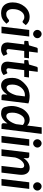

<svg xmlns="http://www.w3.org/2000/svg" viewBox="1360 -2142 791 3550"><g transform="rotate(90 1755.0 -367.5)"><path d="M24.9 -206.5Q24.9 -334 102.3 -427.2Q179.7 -520.5 294.4 -520.5Q388.7 -520.5 444.8 -448.7L405.3 -401.4Q393.6 -389.6 383.8 -389.6Q374 -389.6 366.9 -394.8Q359.9 -399.9 342.8 -411.1Q325.7 -422.4 294.9 -422.4Q232.9 -422.4 190.7 -361.6Q148.4 -300.8 148.4 -206.1Q148.4 -149.4 173.8 -118.7Q199.2 -87.9 234.4 -87.9Q269.5 -87.9 288.3 -96.2Q307.1 -104.5 320.1 -114.3Q333 -124 343.3 -132.3Q353.5 -140.6 364.7 -140.6Q376 -140.6 387.7 -128.9L418.9 -90.8Q367.7 -34.7 323.5 -13.7Q279.3 7.3 224.6 7.3Q126 7.3 75.4 -50.3Q24.9 -107.9 24.9 -206.5Z M608.9 -585Q579.1 -585 556.2 -607.9Q533.2 -630.9 533.2 -662.6Q533.2 -694.3 556.2 -718Q579.1 -741.7 608.9 -741.7Q638.7 -741.7 662.6 -718.5Q686.5 -695.3 686.5 -663.6Q686.5 -631.8 662.4 -608.4Q638.2 -585 608.9 -585ZM655.8 -513.2 594.2 0H472.2L533.7 -513.2Z M766.1 -123Q766.1 -126.5 773.9 -190.4L802.2 -420.4H753.9Q734.9 -420.4 734.9 -441.4Q734.9 -441.9 735.1 -443.4Q735.4 -444.8 735.8 -450.2Q736.3 -455.6 737.5 -466.1Q738.8 -476.6 740.7 -495.6L818.8 -508.8L859.9 -648.9Q866.2 -669.9 887.7 -669.9H954.1L934.1 -508.3H1058.1L1047.4 -420.4H922.9L895.5 -196.8Q893.1 -176.3 891.8 -164.3Q890.6 -152.3 889.4 -144Q888.2 -135.7 888.2 -124.5Q888.2 -113.3 897.7 -102.3Q907.2 -91.3 920.9 -91.3Q934.6 -91.3 941.9 -94.2Q949.2 -97.2 954.8 -100.1Q960.4 -103 964.6 -105.7Q968.8 -108.4 975.6 -108.4Q982.4 -108.4 987.3 -97.7L1013.7 -37.6Q958.5 7.8 894.5 7.8Q830.6 7.8 799.1 -21.5Q767.6 -50.8 766.1 -104.5Z M1120.6 -123Q1120.6 -126.5 1128.4 -190.4L1156.7 -420.4H1108.4Q1089.4 -420.4 1089.4 -441.4Q1089.4 -441.9 1089.6 -443.4Q1089.8 -444.8 1090.3 -450.2Q1090.8 -455.6 1092 -466.1Q1093.3 -476.6 1095.2 -495.6L1173.3 -508.8L1214.4 -648.9Q1220.7 -669.9 1242.2 -669.9H1308.6L1288.6 -508.3H1412.6L1401.9 -420.4H1277.3L1250 -196.8Q1247.6 -176.3 1246.3 -164.3Q1245.1 -152.3 1243.9 -144Q1242.7 -135.7 1242.7 -124.5Q1242.7 -113.3 1252.2 -102.3Q1261.7 -91.3 1275.4 -91.3Q1289.1 -91.3 1296.4 -94.2Q1303.7 -97.2 1309.3 -100.1Q1314.9 -103 1319.1 -105.7Q1323.2 -108.4 1330.1 -108.4Q1336.9 -108.4 1341.8 -97.7L1368.2 -37.6Q1313 7.8 1249 7.8Q1185.1 7.8 1153.6 -21.5Q1122.1 -50.8 1120.6 -104.5Z M1603 -93.3Q1647.5 -93.3 1684.3 -145.8Q1721.2 -198.2 1743.2 -276.4L1762.7 -431.6Q1749 -433.1 1737.8 -433.1Q1656.2 -433.1 1600.1 -363.8Q1543.9 -294.4 1543.9 -197.3Q1543.9 -143.1 1561 -118.2Q1578.1 -93.3 1603 -93.3ZM1748 -520.5Q1833.5 -520.5 1892.6 -497.6L1830.6 0H1765.1Q1725.1 0 1725.1 -37.1L1729 -106.9Q1655.8 7.3 1559.1 7.3Q1498.5 7.3 1459.5 -39.8Q1420.4 -86.9 1420.4 -200.7Q1420.4 -314.5 1498.5 -398.4Q1576.7 -482.4 1641.8 -501.5Q1707 -520.5 1748 -520.5Z M2063 -195.8Q2063 -89.4 2129.4 -89.4Q2168.9 -89.4 2210.7 -140.9Q2252.4 -192.4 2275.9 -269L2291.5 -393.6Q2260.7 -426.8 2209.5 -426.8Q2146 -426.8 2104.5 -355.2Q2063 -283.7 2063 -195.8ZM2298.8 0Q2258.3 0 2258.3 -37.1L2262.7 -111.8Q2182.6 7.3 2081.1 7.3Q1979.5 7.3 1959.7 -63.7Q1939.9 -134.8 1939.9 -181.2Q1939.9 -227.5 1949 -269.3Q1958 -311 1982.9 -368.2Q2007.8 -425.3 2065.7 -473.1Q2123.5 -521 2189.9 -521Q2255.9 -521 2301.3 -474.6L2335 -743.2H2456.1L2364.3 0Z M2630.9 -585Q2601.1 -585 2578.1 -607.9Q2555.2 -630.9 2555.2 -662.6Q2555.2 -694.3 2578.1 -718Q2601.1 -741.7 2630.9 -741.7Q2660.6 -741.7 2684.6 -718.5Q2708.5 -695.3 2708.5 -663.6Q2708.5 -631.8 2684.3 -608.4Q2660.2 -585 2630.9 -585ZM2677.7 -513.2 2616.2 0H2494.1L2555.7 -513.2Z M3089.4 -357.4Q3089.4 -419.9 3042.5 -419.9Q2997.6 -419.9 2954.8 -373Q2912.1 -326.2 2892.1 -252L2863.8 0H2740.2L2801.8 -513.7H2864.7Q2905.8 -513.7 2905.8 -473.6L2902.3 -407.2Q2979.5 -521 3086.9 -521Q3144.5 -521 3178.7 -480.2Q3212.9 -439.5 3212.9 -366.2Q3212.9 -352.5 3210.4 -326.7L3171.9 0H3048.3Q3089.4 -355 3089.4 -357.4Z M3426.3 -585Q3396.5 -585 3373.5 -607.9Q3350.6 -630.9 3350.6 -662.6Q3350.6 -694.3 3373.5 -718Q3396.5 -741.7 3426.3 -741.7Q3456.1 -741.7 3480 -718.5Q3503.9 -695.3 3503.9 -663.6Q3503.9 -631.8 3479.7 -608.4Q3455.6 -585 3426.3 -585ZM3473.1 -513.2 3411.6 0H3289.6L3351.1 -513.2Z"/></g></svg>

Font: Lato-BoldItalic
Style: Bold Italic
Weight: 700
Italic angle: -7°
Designer: Lukasz Dziedzic
Foundry: tyPoland Lukasz Dziedzic
Version: Version 1.104; Western+Polish opensource